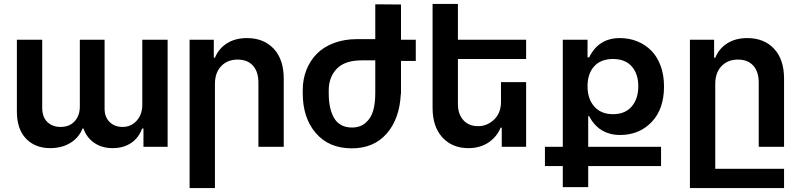

<svg xmlns="http://www.w3.org/2000/svg" viewBox="-20 -747 4076 977"><path d="M704.1 -544.9H833V0H710V-92.8H703.1Q686 -45.4 647 -19.3Q607.9 6.8 553.2 6.8Q499 6.8 460 -19.8Q420.9 -46.4 404.8 -92.8H399.9Q381.8 -46.9 338.4 -20Q294.9 6.8 235.8 6.8Q158.7 6.8 112.3 -41.7Q65.9 -90.3 65.9 -179.2V-544.9H194.8V-199.2Q194.8 -151.4 220.9 -126.2Q247.1 -101.1 288.1 -101.1Q333.5 -101.1 359.9 -129.9Q386.2 -158.7 386.2 -205.1V-544.9H512.2V-193.8Q512.2 -151.9 537.4 -126.5Q562.5 -101.1 604 -101.1Q646.5 -101.1 675.3 -132.6Q704.1 -164.1 704.1 -213.9Z M1073.7 -319.8V210H944.8V-544.9H1067.9V-453.1H1073.7Q1092.8 -500 1135 -526.6Q1177.2 -553.2 1236.8 -553.2Q1322.3 -553.2 1373 -498.8Q1423.8 -444.3 1423.8 -347.2V0H1294.9V-327.1Q1294.9 -382.3 1267.1 -413.1Q1239.3 -443.8 1189 -443.8Q1137.2 -443.8 1105.5 -410.4Q1073.7 -377 1073.7 -319.8Z M1889.6 -272.9V-439.9H1820.8Q1734.9 -439.9 1693.8 -397.2Q1652.8 -354.5 1652.8 -287.1V-272Q1652.8 -234.4 1658.9 -204.3Q1665 -174.3 1678.2 -149.7Q1691.4 -125 1714.8 -111.6Q1738.3 -98.1 1770.5 -98.1Q1813 -98.1 1840.3 -121.8Q1867.7 -145.5 1878.7 -183.1Q1889.6 -220.7 1889.6 -272.9ZM2020.5 -437V-269H2019.5Q2013.7 -143.1 1948 -67.6Q1882.3 7.8 1770.5 7.8Q1653.8 7.8 1587.2 -69.6Q1520.5 -147 1520.5 -272.9V-288.1Q1520.5 -343.8 1539.3 -391.4Q1558.1 -439 1592.8 -473.9Q1627.4 -508.8 1679.9 -528.3Q1732.4 -547.9 1796.9 -547.9H1889.6V-725.1L2020.5 -724.1V-544.9H2095.7V-437Z M2529.3 -229V-329.1H2657.2V0H2533.2V-97.2H2527.3Q2507.8 -49.8 2465.1 -21.5Q2422.4 6.8 2363.3 6.8Q2280.8 6.8 2231 -47.9Q2181.2 -102.5 2181.2 -198.2V-727.1H2310.1V-544.9H2657.2V-446.8H2310.1V-217.8Q2310.1 -166 2337.9 -135.5Q2365.7 -105 2413.1 -105Q2458.5 -105 2493.9 -138.2Q2529.3 -171.4 2529.3 -229Z M3099.1 -166Q3161.1 -166 3194.6 -205.3Q3228 -244.6 3228 -308.1Q3228 -371.1 3194.8 -408.9Q3161.6 -446.8 3099.1 -446.8Q3037.6 -446.8 3003.7 -409.7Q2969.7 -372.6 2969.7 -308.1Q2969.7 -243.7 3004.2 -204.8Q3038.6 -166 3099.1 -166ZM2973.1 0H3343.8V98.1H2973.1V205.1H2843.8V98.1H2752.9V0H2843.8V-544.9H2969.7V-455.1H2978Q3025.9 -553.2 3133.8 -553.2Q3181.2 -553.2 3222.2 -536.9Q3263.2 -520.5 3293.7 -489.7Q3324.2 -459 3341.6 -412.1Q3358.9 -365.2 3358.9 -307.1Q3358.9 -191.9 3295.9 -126Q3232.9 -60.1 3134.8 -60.1Q3107.9 -60.1 3084.7 -66.4Q3061.5 -72.8 3045.2 -82.3Q3028.8 -91.8 3015.1 -105.2Q3001.5 -118.7 2993.2 -130.6Q2984.9 -142.6 2978 -155.8H2973.1Z M3619.6 -319.8V111.8H3969.7V210H3490.7V-544.9H3613.8V-453.1H3619.6Q3638.7 -500 3680.9 -526.6Q3723.1 -553.2 3782.7 -553.2Q3868.2 -553.2 3918.9 -498.8Q3969.7 -444.3 3969.7 -347.2V0H3840.8V-327.1Q3840.8 -382.3 3813 -413.1Q3785.2 -443.8 3734.9 -443.8Q3683.1 -443.8 3651.4 -410.4Q3619.6 -377 3619.6 -319.8Z"/></svg>

Font: Telcell.Market SemBd
Style: Regular
Weight: 600
Designer: Rasmus Andersson, Sedrak Mkrtchyan
Version: Version 3.019;git-0a5106e0b